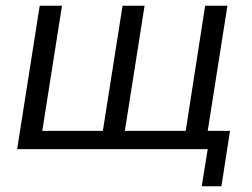

<svg xmlns="http://www.w3.org/2000/svg" viewBox="-20 -522 883 672"><path d="M686 130 707 0H40L119 -502H197L128 -64H340L409 -502H486L417 -64H630L698 -502H776L707 -64H785L755 130Z"/></svg>

Font: Mulish
Style: Italic
Weight: 400
Italic angle: -9°
Designer: Vernon Adams
Foundry: Vernon Adams
Version: Version 3.603; ttfautohint (v1.8.3)